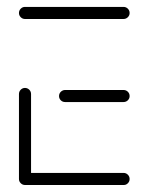

<svg xmlns="http://www.w3.org/2000/svg" viewBox="-20 -539 426 559"><path d="M35.2 -18.1V-265.2Q35.2 -272.6 40.4 -277.8Q45.6 -283 52.6 -283Q60 -283 65.2 -277.8Q70.4 -272.6 70.4 -265.2V-18.1ZM357.4 -17.8Q357.4 -10.4 352 -5.2Q346.7 0 339.6 -0.4H52.6Q45.6 -0.4 40.4 -5.6Q35.2 -10.7 35.2 -17.8Q35.2 -25.2 40.4 -30.4Q45.6 -35.6 52.6 -35.6H339.6Q347 -35.6 352.2 -30.4Q357.4 -25.2 357.4 -17.8ZM151.9 -259.3Q151.9 -266.7 157.2 -271.9Q162.6 -277 169.6 -277H339.6Q347 -277 352.2 -271.9Q357.4 -266.7 357.4 -259.3Q357.4 -252.2 352.2 -247Q347 -241.9 339.6 -241.9H169.6Q162.2 -241.9 157 -247Q151.9 -252.2 151.9 -259.3ZM35.2 -501.1Q35.2 -508.5 40.4 -513.7Q45.6 -518.9 52.6 -518.9H339.6Q347 -518.9 352.2 -513.7Q357.4 -508.5 357.4 -501.1Q357.4 -494.1 352.2 -488.9Q347 -483.7 339.6 -483.7H52.6Q45.6 -483.7 40.4 -488.9Q35.2 -494.1 35.2 -501.1Z"/></svg>

Font: 26F Galaxy Sans Light
Style: Regular
Weight: 300
Designer: C₂₉H₂₅N₃O₅
Version: Version 1.100